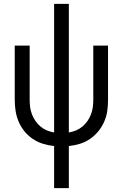

<svg xmlns="http://www.w3.org/2000/svg" viewBox="-20 -755 634 990"><path d="M259 215V-2Q230 -5 202 -13.5Q174 -22 149.5 -38.5Q125 -55 106.5 -77.5Q88 -100 76.5 -127Q65 -154 60.5 -182.5Q56 -211 56 -240V-520H133V-240Q133 -221 135.5 -202Q138 -183 145 -165Q152 -147 163 -131Q174 -115 189 -102.5Q204 -90 222 -82.5Q240 -75 259 -72V-735H335V-72Q354 -75 372 -82.5Q390 -90 405 -102.5Q420 -115 431 -131Q442 -147 449 -165Q456 -183 458.5 -202Q461 -221 461 -240V-520H537V-240Q537 -211 533 -182.5Q529 -154 517 -127Q505 -100 486.5 -77.5Q468 -55 444 -38.5Q420 -22 392 -13.5Q364 -5 335 -2V215Z"/></svg>

Font: Iosevka QP
Style: Regular
Weight: 400
Designer: Belleve Invis
Foundry: Belleve Invis
Version: Version 20.0.0; ttfautohint (v1.8.4)